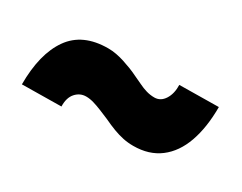

<svg xmlns="http://www.w3.org/2000/svg" viewBox="-45 -655 816 648"><g transform="rotate(30 363.0 -331.0)"><path d="M483 -206Q462 -206 443 -210Q424 -214 404 -221.5Q384 -229 361 -240Q342 -248 325 -255Q308 -262 292.5 -266.5Q277 -271 263 -271Q239 -271 222.5 -252.5Q206 -234 207 -200L54 -198Q54 -317 100.5 -383Q147 -449 246 -449Q262 -449 278 -446Q294 -443 309.5 -438Q325 -433 340.5 -427Q356 -421 370 -414Q386 -407 401 -399.5Q416 -392 431.5 -387.5Q447 -383 463 -383Q487 -383 501.5 -405.5Q516 -428 515 -462L668 -464Q668 -385 647.5 -327Q627 -269 585.5 -237.5Q544 -206 483 -206Z"/></g></svg>

Font: Lexend Exa Black
Style: Regular
Weight: 900
Designer: Bonnie Shaver-Troup, Thomas Jockin
Foundry: Lexend
Version: Version 1.007